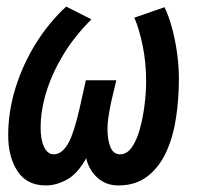

<svg xmlns="http://www.w3.org/2000/svg" viewBox="-20 -555 600 586"><path d="M120 11Q62 11 33.5 -32.5Q5 -76 5 -142Q5 -214 27 -285.5Q49 -357 88.5 -421Q128 -485 182 -535L259 -496Q206 -443 172 -386Q138 -329 121 -273Q104 -217 104 -165Q104 -127 115 -105.5Q126 -84 143 -84Q161 -84 174.5 -98.5Q188 -113 197.5 -137Q207 -161 214.5 -190Q222 -219 228 -247L242 -310H335L320 -247Q315 -225 311.5 -201.5Q308 -178 308 -162Q308 -128 317 -106Q326 -84 347 -84Q367 -84 382 -105Q397 -126 406.5 -160Q416 -194 421 -233Q426 -272 426 -307Q426 -364 415.5 -415.5Q405 -467 390 -501L482 -533Q495 -507 505 -470Q515 -433 520.5 -392.5Q526 -352 526 -314Q526 -255 517.5 -197Q509 -139 488 -92.5Q467 -46 431 -17.5Q395 11 341 11Q304 11 278 -12Q252 -35 243 -72Q217 -25 184.5 -7Q152 11 120 11Z"/></svg>

Font: Ubuntu Sans Mono Medium
Style: Italic
Weight: 500
Italic angle: -13.5°
Monospace: yes
Designer: Dalton Maag Ltd
Foundry: Dalton Maag Ltd
Version: Version 1.006